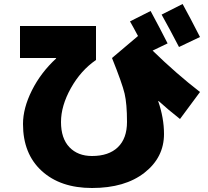

<svg xmlns="http://www.w3.org/2000/svg" viewBox="-20 -870 1040 960"><path d="M980 -685 875 -635Q830 -722 788 -797L893 -850Q929 -785 980 -685ZM261 -578 260 -580H80V-740H460V-570Q384 -518 334.5 -429.5Q285 -341 285 -260Q285 -178 327 -134Q369 -90 440 -90Q524 -90 569.5 -134Q615 -178 615 -260Q615 -351 603 -402Q591 -453 540 -580L670 -690Q663 -704 648.5 -730Q634 -756 630 -763L733 -815Q779 -730 818 -653L743 -617Q861 -502 980 -410L880 -275Q819 -323 773 -365L771 -364Q800 -280 800 -200Q800 -83 702.5 -6.5Q605 70 440 70Q282 70 188.5 -15.5Q95 -101 95 -250Q95 -329 139.5 -418Q184 -507 261 -578Z"/></svg>

Font: Mplus 1p Black
Style: Regular
Weight: 900
Version: Version 1.061